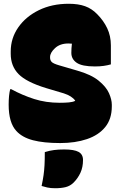

<svg xmlns="http://www.w3.org/2000/svg" viewBox="-20 -740 640 1020"><path d="M345 -720Q396 -720 432 -707Q468 -694 496 -665Q530 -631 549.5 -590Q569 -549 569 -499V-398Q552 -393 531 -390Q510 -387 484 -387Q416 -387 387.5 -406.5Q359 -426 359 -459Q359 -483 362 -508Q353 -509 343 -509Q299 -509 272.5 -484.5Q246 -460 246 -437V-434Q246 -420 254.5 -411Q263 -402 294 -393L390 -365Q464 -344 504 -311.5Q544 -279 559 -245Q574 -211 574 -184V-175Q574 -108 539 -65Q504 -22 442 -1Q380 20 300 20Q212 20 155 5Q98 -10 67 -44Q26 -88 26 -184Q26 -234 34 -266H40Q99 -234 161.5 -214Q224 -194 297 -194Q326 -194 346.5 -196Q367 -198 379 -204V-206Q362 -230 319 -244L225 -272Q120 -304 78.5 -346.5Q37 -389 37 -454V-467Q37 -537 77 -594.5Q117 -652 186.5 -686Q256 -720 345 -720ZM218 68Q244 60 267.5 57Q291 54 321 54Q374 54 397.5 67Q421 80 421 110Q421 148 407.5 177.5Q394 207 371 230Q353 248 329 254Q305 260 273 260Q249 260 231 256Q213 252 201 248Q208 215 211.5 190Q215 165 216.5 137Q218 109 218 68Z"/></svg>

Font: Recursive Sn Csl St XBk
Style: Regular
Weight: 1000
Version: Version 1.079;hotconv 1.0.112;makeotfexe 2.5.65598; ttfautoh